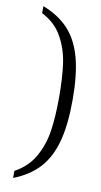

<svg xmlns="http://www.w3.org/2000/svg" viewBox="-97 -797 508 963"><g transform="rotate(10 157.5 -315.5)"><path d="M43 86Q110 50 144.5 -12Q179 -74 189.5 -147Q200 -220 200 -316Q200 -414 190 -486.5Q180 -559 145.5 -621Q111 -683 43 -717V-753Q125 -721 174 -667.5Q223 -614 246 -529Q269 -444 269 -316Q269 -188 246 -103Q223 -18 174 36Q125 90 43 122Z"/></g></svg>

Font: Noto Serif Light
Style: Regular
Weight: 300
Designer: Monotype Design Team
Foundry: Monotype Imaging Inc.
Version: Version 1.001